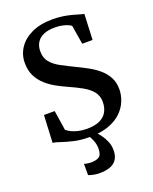

<svg xmlns="http://www.w3.org/2000/svg" viewBox="-178 -849 946 1187"><g transform="rotate(-20 295.0 -255.0)"><path d="M285 11Q227 11 181.8 0.2Q136.5 -10.5 105 -21.5Q73.5 -32.5 57 -34L66 -214H136.5L156.5 -84Q167 -74 185.8 -64.5Q204.5 -55 230.5 -48.8Q256.5 -42.5 287 -42.5Q339.5 -42.5 372.2 -58Q405 -73.5 420.2 -101.5Q435.5 -129.5 435.5 -166.5Q435.5 -206.5 412.8 -234.5Q390 -262.5 350.5 -284.5Q311 -306.5 260 -329Q230 -342.5 196 -361Q162 -379.5 132 -406Q102 -432.5 83.2 -469.2Q64.5 -506 64.5 -556.5Q64.5 -610.5 94 -654.8Q123.5 -699 180 -725.5Q236.5 -752 317 -752Q355.5 -752 387 -747Q418.5 -742 443.2 -735.2Q468 -728.5 485.8 -723Q503.5 -717.5 514.5 -716L507 -547H439L418.5 -671.5Q413 -677.5 398 -684Q383 -690.5 361.5 -695Q340 -699.5 314 -699.5Q268 -699.5 238.2 -686.2Q208.5 -673 193.8 -648.5Q179 -624 179 -591Q179 -547.5 202.2 -519.5Q225.5 -491.5 265.2 -470.2Q305 -449 354.5 -425Q388.5 -409 424.2 -389.5Q460 -370 490.5 -344.5Q521 -319 539.8 -284.8Q558.5 -250.5 558.5 -204.5Q558.5 -166.5 543.2 -128.2Q528 -90 495.5 -58.5Q463 -27 410.8 -8Q358.5 11 285 11ZM266.5 242Q248.5 242 228.2 238Q208 234 195 228.5V154.5Q205.5 158 218.8 159.8Q232 161.5 239 161.5Q274 161.5 293 149.2Q312 137 312 93Q312 74 306 55Q300 36 292 21.2Q284 6.5 278.5 0H311.5H330Q341 9 356.8 29.8Q372.5 50.5 384.8 79Q397 107.5 396 140Q395.5 176.5 379.5 199.2Q363.5 222 335 232Q306.5 242 266.5 242Z"/></g></svg>

Font: Merriweather 36pt SemiBold
Style: Regular
Weight: 600
Version: Version 2.100